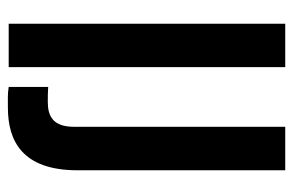

<svg xmlns="http://www.w3.org/2000/svg" viewBox="-148 -592 742 486"><g transform="rotate(90 223.0 -349.0)"><path d="M40 0H150V-700H40ZM200 0C219 3 233 2 253 2C336 2 411 -34 411 -174V-700H301V-166C301 -111 273 -99 238 -99C226 -99 212 -99 200 -100Z"/></g></svg>

Font: Bebas Neue
Style: Bold
Weight: 700
Designer: Ryoichi Tsunekawa
Foundry: Ryoichi Tsunekawa
Version: Version 1.300